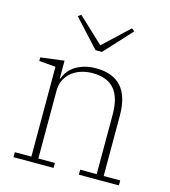

<svg xmlns="http://www.w3.org/2000/svg" viewBox="-112 -842 825 931"><g transform="rotate(15 301.0 -376.0)"><path d="M42 -25H125V-476L42 -483V-501L160 -516V-427H163Q169 -445 181.5 -462Q194 -479 213 -491.5Q232 -504 258 -512Q284 -520 318 -520Q488 -520 488 -328V-25H571V0H370V-25H453V-323Q453 -411 416.5 -452Q380 -493 308 -493Q279 -493 252.5 -485Q226 -477 205.5 -461Q185 -445 172.5 -421Q160 -397 160 -364V-25H243V0H42ZM166 -741 181 -752 308 -633 435 -752 450 -741 324 -604H292Z"/></g></svg>

Font: IBM Plex Serif ExtLt
Style: Regular
Weight: 200
Designer: Mike Abbink, Paul van der Laan, Pieter van Rosmalen
Foundry: Bold Monday
Version: Version 3.001